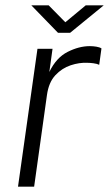

<svg xmlns="http://www.w3.org/2000/svg" viewBox="-20 -700 409 720"><path d="M47.5 0 120.5 -517H177L165 -430Q191 -484 233.8 -505.5Q276.5 -527 316.5 -527Q329 -527 341.2 -525Q353.5 -523 360.5 -518.5L352 -457Q344 -461 330.2 -462.8Q316.5 -464.5 307.5 -464.5Q277.5 -466 245 -455.2Q212.5 -444.5 187.5 -417.8Q162.5 -391 156 -343L108 0ZM197.5 -577 97.5 -680H162.5L225 -616.5L301.5 -680H369L243 -577Z"/></svg>

Font: Public Sans ExtraLight
Style: Italic
Weight: 200
Italic angle: -8°
Designer: The Public Sans project authors (U.S. Web Design System). Libre Franklin designed by Pablo Impallari and Rodrigo Fuenzal
Version: Version 1.007; ttfautohint (v1.8.1) -l 8 -r 50 -G 200 -x 14 